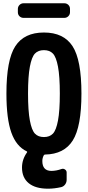

<svg xmlns="http://www.w3.org/2000/svg" viewBox="-20 -940 540 1180"><path d="M194.8 -118.7Q214.8 -97.7 250 -97.7Q285.2 -97.7 305.2 -118.7Q325.2 -139.6 336.4 -199.2Q347.7 -258.8 347.7 -364.7Q347.7 -470.7 336.4 -530.3Q325.2 -589.8 305.2 -610.8Q285.2 -631.8 250 -631.8Q214.8 -631.8 194.8 -610.8Q174.8 -589.8 163.6 -530.3Q152.3 -470.7 152.3 -364.7Q152.3 -258.8 163.6 -199.2Q174.8 -139.6 194.8 -118.7ZM480.5 -365.2Q480.5 -161.1 427.2 -76.7Q374 7.8 256.8 9.8Q252 9.8 249 14.6Q240.2 31.2 240.2 49.8Q240.2 109.4 294.9 110.4Q325.2 110.4 358.4 98.6Q369.1 94.7 379.4 101.6Q389.6 108.4 389.6 120.1V165Q389.6 180.7 380.4 193.4Q371.1 206.1 356.4 210Q313.5 219.7 275.4 219.7Q198.2 219.7 156.7 186Q115.2 152.3 115.2 89.8Q115.2 39.1 146.5 -3.9Q148.4 -7.8 144.5 -9.8Q80.1 -40 49.8 -125Q19.5 -210 19.5 -365.2Q19.5 -572.3 74.2 -656.2Q128.9 -740.2 250 -740.2Q371.1 -740.2 425.8 -656.2Q480.5 -572.3 480.5 -365.2ZM125 -919.9H375Q389.6 -919.9 399.9 -910.2Q410.2 -900.4 410.2 -884.8V-865.2Q410.2 -850.6 399.9 -840.3Q389.6 -830.1 375 -830.1H125Q110.4 -830.1 100.1 -839.8Q89.8 -849.6 89.8 -865.2V-884.8Q89.8 -899.4 100.1 -909.7Q110.4 -919.9 125 -919.9Z"/></svg>

Font: Rounded-L Mgen+ 1mn bold
Style: Bold
Weight: 700
Designer: [Source Han Sans]
Ryoko NISHIZUKA  (kana & ideographs); Paul D. Hunt (Latin, Greek & Cyrillic); Wenlong ZHANG  (bopomofo
Version: Version 1.059.20150602